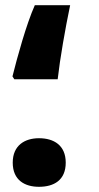

<svg xmlns="http://www.w3.org/2000/svg" viewBox="-20 -702 380 739"><path d="M35 -397H202C211 -477 231 -591 250 -682H114C81 -608 46 -480 28 -408ZM130 17C187 17 233 -8 233 -76C233 -143 187 -170 130 -170C76 -170 29 -143 29 -76C29 -8 76 17 130 17Z"/></svg>

Font: Noto Sans Arabic UI XBd
Style: Regular
Weight: 800
Designer: Monotype Design Team, Nadine Chahine and Nizar Qandah
Foundry: Monotype Imaging Inc.
Version: Version 2.010